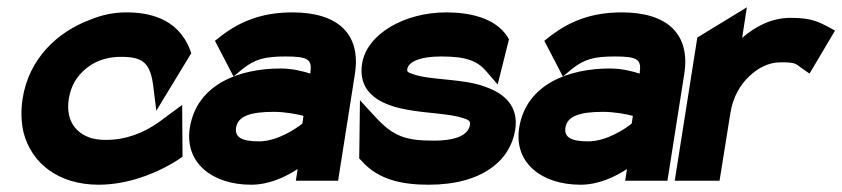

<svg xmlns="http://www.w3.org/2000/svg" viewBox="-20 -496 2312 527"><path d="M42 -225C37 -192 38 -160 45 -131C67 -48 140 11 251 11C329 11 409 -19 468 -57L481 -66L480 -208L415 -160C375 -132 327 -112 271 -112C253 -112 236 -114 222 -120C184 -135 160 -170 169 -226C172 -242 177 -258 185 -272C209 -311 251 -340 312 -340C371 -340 393 -325 401 -257L409 -192L505 -350L501 -361C466 -449 384 -462 326 -462C292 -462 259 -455 228 -442C138 -409 59 -335 42 -225Z M501 -145C486 -49 563 11 669 11C719 11 763 -10 797 -32L792 0H908L954 -292C972 -404 906 -462 783 -462C698 -462 640 -437 589 -399L570 -384L621 -286L645 -306C680 -334 707 -341 764 -341C824 -341 837 -333 832 -299V-294C813 -300 783 -308 750 -308C637 -308 520 -265 501 -145ZM628 -146C633 -177 667 -189 731 -189C762 -189 794 -183 813 -178L810 -157C793 -143 741 -108 691 -108C642 -108 624 -120 628 -146Z M974 -322C960 -234 1036 -205 1103 -194C1153 -185 1215 -184 1251 -172C1269 -166 1271 -163 1270 -154C1266 -127 1236 -110 1170 -110C1093 -110 1060 -122 1012 -173L968 -221L966 -61L972 -55C1020 0 1089 11 1157 11C1305 11 1381 -57 1394 -139C1405 -206 1362 -240 1314 -257C1253 -281 1164 -275 1115 -292C1097 -298 1097 -300 1098 -307C1101 -325 1130 -341 1191 -341C1262 -341 1291 -328 1315 -300L1346 -264L1377 -388L1373 -395C1339 -448 1267 -462 1205 -462C1089 -462 987 -402 974 -322Z M1405 -145C1390 -49 1467 11 1573 11C1623 11 1667 -10 1701 -32L1696 0H1812L1858 -292C1876 -404 1810 -462 1687 -462C1602 -462 1544 -437 1493 -399L1474 -384L1525 -286L1549 -306C1584 -334 1611 -341 1668 -341C1728 -341 1741 -333 1736 -299V-294C1717 -300 1687 -308 1654 -308C1541 -308 1424 -265 1405 -145ZM1532 -146C1537 -177 1571 -189 1635 -189C1666 -189 1698 -183 1717 -178L1714 -157C1697 -143 1645 -108 1595 -108C1546 -108 1528 -120 1532 -146Z M1832 0H1955L1985 -187C1992 -230 2012 -264 2037 -287C2059 -308 2088 -325 2123 -325C2164 -325 2164 -321 2179 -310L2202 -294L2272 -412L2252 -423C2228 -435 2209 -447 2150 -447C2098 -447 2054 -424 2017 -392L2030 -476L1894 -393Z"/></svg>

Font: Charger Pro
Style: UltraNarObl
Weight: 900
Designer: Jasper
Foundry: Cannot Into Space Fonts
Version: Version 1.09